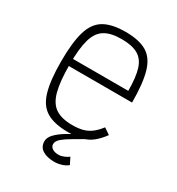

<svg xmlns="http://www.w3.org/2000/svg" viewBox="-194 -754 988 1072"><g transform="rotate(30 300.0 -218.0)"><path d="M302 14Q214 14 163.5 -15.5Q113 -45 92 -116Q71 -187 71 -309Q71 -432 92 -502.5Q113 -573 163.5 -602.5Q214 -632 302 -632Q389 -632 438.5 -602.5Q488 -573 508.5 -502Q529 -431 529 -308H100V-354H478Q478 -442 462 -492.5Q446 -543 407.5 -564.5Q369 -586 302 -586Q233 -586 193.5 -561.5Q154 -537 137.5 -478.5Q121 -420 121 -318Q121 -210 137.5 -147.5Q154 -85 193.5 -58.5Q233 -32 302 -32Q341 -32 369 -39.5Q397 -47 420.5 -64.5Q444 -82 468 -113L508 -86Q480 -48 452 -26Q424 -4 388.5 5Q353 14 302 14ZM318 196Q271 196 242 178Q213 160 213 123Q213 99 235 76Q257 53 293 31Q329 9 369 -10L404 0Q372 19 339.5 37.5Q307 56 285 74.5Q263 93 263 113Q263 129 278 139.5Q293 150 318 150Q334 150 351.5 143Q369 136 382 126L403 168Q388 181 364.5 188.5Q341 196 318 196Z"/></g></svg>

Font: Victor Mono Thin
Style: Regular
Weight: 100
Monospace: yes
Designer: Rune Bjørnerås
Version: Version 1.561;gftools[0.9.30]